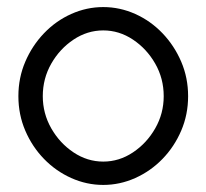

<svg xmlns="http://www.w3.org/2000/svg" viewBox="-20 -509 584 543"><path d="M272 14Q225 14 181.5 -5.5Q138 -25 104.5 -59.5Q71 -94 51.5 -139.5Q32 -185 32 -237Q32 -289 51.5 -334.5Q71 -380 104.5 -415Q138 -450 181.5 -469.5Q225 -489 272 -489Q319 -489 362.5 -469.5Q406 -450 439.5 -415Q473 -380 492.5 -334.5Q512 -289 512 -237Q512 -185 492.5 -139.5Q473 -94 439.5 -59.5Q406 -25 362.5 -5.5Q319 14 272 14ZM272 -52Q317 -52 356 -78Q395 -104 419 -146Q443 -188 443 -237Q443 -287 419 -329Q395 -371 356 -397Q317 -423 272 -423Q227 -423 188 -397Q149 -371 125 -329Q101 -287 101 -237Q101 -188 125 -146Q149 -104 188 -78Q227 -52 272 -52Z"/></svg>

Font: Joan
Style: Regular
Weight: 400
Designer: Paolo Biagini
Version: Version 1.001; ttfautohint (v1.8.4.7-5d5b);gftools[0.9.30]